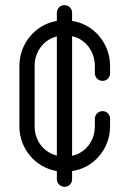

<svg xmlns="http://www.w3.org/2000/svg" viewBox="-20 -662 501 743"><path d="M200 -521V-60C150 -72 114 -117 114 -173V-407C114 -463 150 -509 200 -521ZM229 -642C213 -642 200 -629 200 -613V-612V-581C118 -568 55 -494 55 -407V-173C55 -86 118 -13 200 0V31V32C200 48 214 61 230 61C246 61 259 48 259 32V31V0C342 -12 406 -85 406 -173V-202V-203C406 -219 393 -232 377 -232C361 -232 347 -219 347 -203V-202V-173C347 -116 310 -70 259 -59V-522C310 -511 347 -464 347 -407V-379V-378C347 -362 361 -349 377 -349C393 -349 406 -362 406 -378V-379V-407C406 -495 342 -569 259 -581V-612V-613C259 -629 246 -642 230 -642Z"/></svg>

Font: bauhaus_2017
Style: _regular
Weight: 400
Version: Version 1.0